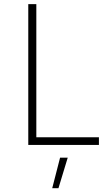

<svg xmlns="http://www.w3.org/2000/svg" viewBox="-20 -720 540 954"><path d="M471.5 0H120.5V-699.5H160.5V-38H471.5ZM270.5 215H239.5L278.5 63.5H316.5Z"/></svg>

Font: Argentum Novus ExtraLight
Style: Regular
Weight: 250
Designer: Julieta Ulanovsky (font) & Cristiano Sobral (main changes)
Foundry: Julieta Ulanovsky (font) & Cristiano Sobral (main changes)
Version: Version 3.00;November 27, 2020;FontCreator 13.0.0.2655 64-bi